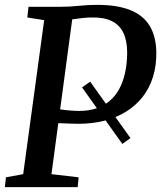

<svg xmlns="http://www.w3.org/2000/svg" viewBox="-22 -771 664 791"><path d="M515.5 -202 482 -178 316 -411 349.5 -434.5ZM-2 0 2.5 -40.5 73.5 -53.5 160 -688 90.5 -699 95.5 -743H224.5Q266.5 -743 303 -747Q339.5 -751 378 -751Q460.5 -751 514 -729.8Q567.5 -708.5 594 -665.5Q620.5 -622.5 622 -558Q623 -501 608.2 -454Q593.5 -407 565 -371Q536.5 -335 496.5 -310.5Q456.5 -286 407.2 -273.5Q358 -261 301.5 -261Q286.5 -261 264.8 -261.8Q243 -262.5 223.2 -263.5Q203.5 -264.5 195 -265L196 -325Q210.5 -322.5 230 -319.8Q249.5 -317 269.5 -315.5Q289.5 -314 305 -314Q343.5 -314 374.8 -324.5Q406 -335 429.8 -355.2Q453.5 -375.5 469.2 -404.5Q485 -433.5 493.2 -470.8Q501.5 -508 502 -553Q502 -602.5 486.5 -635.2Q471 -668 438.8 -684Q406.5 -700 356.5 -699Q340 -699 320 -697Q300 -695 279.5 -691.8Q259 -688.5 241 -683L280.5 -728.5L190 -53.5L302 -40.5L298 0Z"/></svg>

Font: Merriweather 24pt Medium
Style: Italic
Weight: 500
Italic angle: -7.8°
Version: Version 2.101